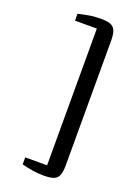

<svg xmlns="http://www.w3.org/2000/svg" viewBox="-174 -874 775 1082"><g transform="rotate(20 214.0 -333.5)"><path d="M235.5 137Q197 137 164.5 131.5Q132 126 101.5 118V76H232.5V-744H101.5V-785.5Q131 -792 163.2 -798Q195.5 -804 235.5 -804Q270 -804 291.2 -797Q312.5 -790 322 -769Q331.5 -748 331.5 -706.5V39.5Q331.5 81 322 102Q312.5 123 291.2 130Q270 137 235.5 137Z"/></g></svg>

Font: Merriweather 36pt SemiBold
Style: Regular
Weight: 600
Version: Version 2.100